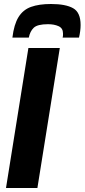

<svg xmlns="http://www.w3.org/2000/svg" viewBox="-20 -940 423 960"><path d="M10 0 122 -700H279L167 0ZM235 -920Q308 -920 345.5 -899Q383 -878 383 -815Q383 -786 375 -752H293Q295 -759 295 -764Q295 -769 295 -773Q295 -799 273 -809Q251 -819 220 -819Q167 -819 148.5 -801Q130 -783 124 -752H42Q50 -818 72.5 -854.5Q95 -891 135 -905.5Q175 -920 235 -920Z"/></svg>

Font: Georama
Style: Bold Italic
Weight: 700
Italic angle: -9°
Designer: Jean-Baptiste Levee
Foundry: Production Type
Version: Version 1.000